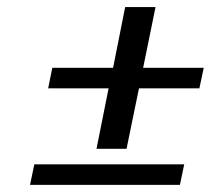

<svg xmlns="http://www.w3.org/2000/svg" viewBox="-20 -538 596 543"><path d="M501 -73.2 488.8 -15.1H64.9L77.1 -73.2ZM384.8 -346.2H556.2L543.9 -288.1H373L337.9 -117.2H252.9L287.1 -288.1H116.2L127.9 -346.2H299.8L334 -518.1H419.9Z"/></svg>

Font: Linux Libertine G
Style: Bold Italic
Weight: 700
Italic angle: -11.5°
Designer: Philipp H. Poll
Foundry: Philipp H. Poll
Version: Version 4.1.0